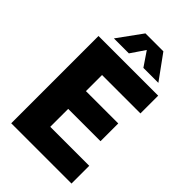

<svg xmlns="http://www.w3.org/2000/svg" viewBox="-277 -1051 1151 1151"><g transform="rotate(45 299.0 -475.0)"><path d="M54.5 0V-740H560.5V-589.5H235V-453H509V-302.5H235V-150.5H565.5V0ZM130 -795 242.5 -950H394.5L507 -795H380L318.5 -885.5L257 -795Z"/></g></svg>

Font: Encode Sans SemiCondensed SemiCondensed ExtraBold
Style: Regular
Weight: 800
Width: 4
Designer: Multiple Designers
Foundry: Impallari Type
Version: Version 3.000; ttfautohint (v1.8.3) -l 8 -r 50 -G 200 -x 14 